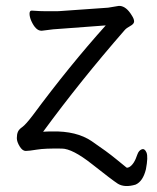

<svg xmlns="http://www.w3.org/2000/svg" viewBox="-20 -501 530 650"><path d="M439 124Q402 135 379 121Q359 108 292 55Q225 2 189 2Q132 1 105 5.5Q78 10 67 10Q56 10 46.5 -5.5Q37 -21 37 -33.5Q37 -46 40.5 -54.5Q44 -63 55.5 -71Q67 -79 92 -112Q215 -278 338 -415L191 -404Q164 -403 122 -397H120Q101 -397 86 -430Q80 -444 80 -454.5Q80 -465 87 -465H89Q115 -463 136 -463H168Q180 -463 190 -464L346 -475L382 -481H386Q408 -479 426 -449Q434 -437 434 -428.5Q434 -420 421 -413Q408 -406 402 -399Q252 -227 126 -55Q139 -56 156 -56Q239 -58 290.5 -23Q342 12 373 37.5Q404 63 408 66Q411 68 417 65Q434 56 445 22Q450 8 460 4.5Q470 1 476 15.5Q482 30 474 72Q464 113 439 124Z"/></svg>

Font: LXGW Bright TC
Style: Regular
Weight: 400
Designer: Christian Thalmann (Catharsis Fonts)
Foundry: LXGW / Christian Thalmann (Catharsis Fonts) / Fontworks Inc.
Version: Version 5.501